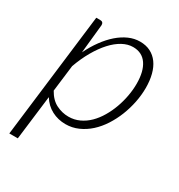

<svg xmlns="http://www.w3.org/2000/svg" viewBox="-163 -616 842 902"><g transform="rotate(30 258.0 -164.5)"><path d="M19 176 101 -499H122.5Q140 -499 140 -481L124 -324.5Q143.5 -365 167.8 -398.2Q192 -431.5 219.2 -455.2Q246.5 -479 276 -492Q305.5 -505 336 -505Q368.5 -505 393 -492.5Q417.5 -480 434 -457.2Q450.5 -434.5 459 -402Q467.5 -369.5 467.5 -329.5Q467.5 -291 459.5 -251.2Q451.5 -211.5 436.8 -174.2Q422 -137 400.8 -104Q379.5 -71 352.5 -46.5Q325.5 -22 293.2 -7.8Q261 6.5 225 6.5Q184.5 6.5 150.2 -11.5Q116 -29.5 94.5 -64.5L65 176ZM320.5 -466.5Q292 -466.5 263.2 -450.8Q234.5 -435 208 -406Q181.5 -377 158 -336.2Q134.5 -295.5 116.5 -245.5L99 -102.5Q121 -63 153 -47Q185 -31 219.5 -31Q251 -31 278.2 -43.8Q305.5 -56.5 327.8 -78.5Q350 -100.5 367.2 -129.8Q384.5 -159 396.2 -191.5Q408 -224 414.2 -258.2Q420.5 -292.5 420.5 -325Q420.5 -392 395 -429.2Q369.5 -466.5 320.5 -466.5Z"/></g></svg>

Font: Lato Light
Style: Italic
Weight: 300
Italic angle: -7°
Designer: Lukasz Dziedzic
Foundry: tyPoland Lukasz Dziedzic
Version: Version 2.007; 2014-02-27